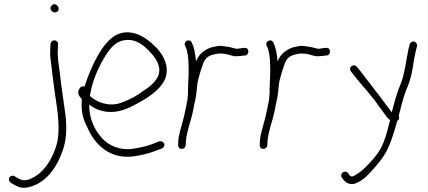

<svg xmlns="http://www.w3.org/2000/svg" viewBox="-20 -714 2033 913"><path d="M31 155 52 167C70 178 88 181 107 178C197 162 250 83 278 2C296 -48 299 -105 291 -170C283 -233 271 -303 265 -363C260 -409 252 -436 255 -480L256 -503C258 -512 249 -522 240 -522C228 -522 222 -516 220 -505L219 -482C218 -466 218 -448 221 -429C227 -379 234 -319 242 -264C254 -186 271 -81 244 -10C225 47 189 103 140 129C118 141 96 150 70 136L49 124C45 121 41 121 36 122C18 126 20 147 31 155ZM220 -676C220 -664 231 -655 242 -655C252 -655 259 -662 259 -672C259 -683 249 -694 238 -694C230 -694 220 -684 220 -676Z M355 -287C346 -270 359 -253 369 -243V-240C365 -183 374 -149 396 -107C434 -19 509 45 619 29C652 24 685 16 712 6L750 -8C755 -10 758 -14 760 -18C768 -34 750 -45 737 -42L699 -27C675 -18 645 -12 615 -7C553 3 499 -20 466 -56C432 -93 404 -145 404 -217C428 -198 456 -185 494 -182C544 -178 590 -198 625 -218C677 -245 739 -282 765 -338C788 -397 757 -452 725 -486C696 -516 660 -544 622 -555C547 -576 499 -532 463 -479C433 -434 402 -366 382 -302C367 -308 359 -296 355 -287ZM407 -258 409 -266C420 -336 455 -409 486 -456C510 -492 534 -518 573 -523C628 -531 666 -497 698 -462C721 -437 750 -396 732 -352C719 -324 691 -300 663 -283C631 -258 595 -239 555 -225C498 -205 440 -227 407 -258Z M827 -25C827 -15 833 -6 843 -6C855 -6 861 -12 863 -23L864 -42C868 -91 888 -138 898 -187C903 -219 913 -251 915 -281C917 -303 919 -327 925 -345L933 -373L943 -403C952 -433 967 -448 993 -454L1005 -457C1019 -461 1037 -460 1054 -457C1072 -454 1089 -444 1109 -447C1118 -447 1132 -448 1139 -450H1146C1168 -454 1165 -491 1142 -486H1136C1126 -484 1118 -484 1108 -482C1104 -482 1100 -483 1096 -484L1080 -488C1073 -490 1066 -491 1059 -492L1038 -495C1020 -498 1001 -492 986 -489L970 -483C942 -469 925 -453 912 -422C909 -457 904 -487 892 -511C883 -534 850 -517 860 -497C863 -488 866 -485 869 -473C876 -446 877 -413 877 -379C877 -365 877 -352 876 -341C876 -322 874 -308 874 -292V-274C874 -266 873 -257 872 -249C871 -247 871 -245 872 -243C865 -209 859 -174 850 -141C842 -109 830 -76 828 -45Z M1215 -25C1215 -15 1221 -6 1231 -6C1243 -6 1249 -12 1251 -23L1252 -42C1256 -91 1276 -138 1286 -187C1291 -219 1301 -251 1303 -281C1305 -303 1307 -327 1313 -345L1321 -373L1331 -403C1340 -433 1355 -448 1381 -454L1393 -457C1407 -461 1425 -460 1442 -457C1460 -454 1477 -444 1497 -447C1506 -447 1520 -448 1527 -450H1534C1556 -454 1553 -491 1530 -486H1524C1514 -484 1506 -484 1496 -482C1492 -482 1488 -483 1484 -484L1468 -488C1461 -490 1454 -491 1447 -492L1426 -495C1408 -498 1389 -492 1374 -489L1358 -483C1330 -469 1313 -453 1300 -422C1297 -457 1292 -487 1280 -511C1271 -534 1238 -517 1248 -497C1251 -488 1254 -485 1257 -473C1264 -446 1265 -413 1265 -379C1265 -365 1265 -352 1264 -341C1264 -322 1262 -308 1262 -292V-274C1262 -266 1261 -257 1260 -249C1259 -247 1259 -245 1260 -243C1253 -209 1247 -174 1238 -141C1230 -109 1218 -76 1216 -45Z M1606 131 1613 140C1625 155 1642 166 1668 159C1686 153 1708 138 1721 126C1752 95 1779 65 1805 27C1833 -15 1852 -78 1869 -139C1875 -143 1878 -148 1878 -155C1878 -158 1877 -161 1876 -164C1881 -181 1885 -197 1889 -214C1898 -249 1909 -282 1921 -309C1935 -345 1942 -382 1948 -426L1957 -471L1963 -495C1966 -510 1949 -523 1937 -514C1933 -511 1929 -508 1928 -503L1922 -479C1911 -425 1905 -369 1888 -322C1870 -282 1856 -230 1843 -180C1830 -196 1818 -213 1804 -232L1780 -264C1772 -275 1762 -286 1752 -300C1733 -326 1713 -350 1692 -378L1677 -396C1663 -415 1634 -394 1649 -374L1664 -355C1686 -326 1708 -303 1731 -275L1760 -239C1768 -229 1775 -218 1783 -207C1790 -197 1798 -188 1804 -179C1816 -164 1821 -152 1835 -143C1825 -105 1818 -73 1805 -40C1789 2 1767 29 1742 56C1724 76 1702 99 1677 114C1667 121 1650 132 1642 119L1636 110C1621 90 1592 112 1606 131Z"/></svg>

Font: Stray Cat
Style: Cn
Weight: 400
Version: Version 1.0